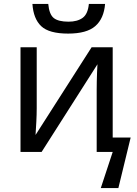

<svg xmlns="http://www.w3.org/2000/svg" viewBox="-20 -778 699 983"><path d="M329 -606Q231 -606 191 -644Q151 -682 146 -758H227Q232 -704 255.5 -685.5Q279 -667 331 -667Q376 -667 403 -686.5Q430 -706 435 -758H518Q512 -683 468 -644.5Q424 -606 329 -606ZM496 185 557 0H475V-317Q475 -337 475.5 -362Q476 -387 477 -410.5Q478 -434 479 -449L193 0H85V-536H168V-224Q168 -192 166 -154.5Q164 -117 162 -87L449 -536H557V-74H649L586 185Z"/></svg>

Font: Noto Sans Living
Style: Regular
Weight: 400
Designer: Monotype Design Team
Foundry: Monotype Imaging Inc.
Version: Version 2.013; ttfautohint (v1.8.4.7-5d5b)